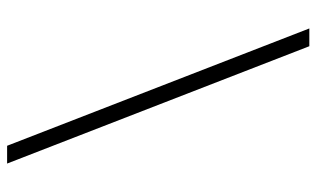

<svg xmlns="http://www.w3.org/2000/svg" viewBox="-195 -675 890 540"><g transform="rotate(-90 250.0 -405.0)"><path d="M440 20H390L60 -830H110Z"/></g></svg>

Font: Gowun Batang
Style: Regular
Weight: 400
Designer: Yanghee Ryu
Foundry: Yanghee Ryu
Version: Version 2.000